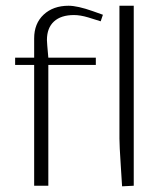

<svg xmlns="http://www.w3.org/2000/svg" viewBox="-20 -653 556 675"><path d="M100.1 0V-424.8H33.2V-450.2H100.1V-518.1Q100.1 -570.3 133.5 -601.6Q167 -632.8 221.2 -632.8Q252.4 -632.8 306.2 -613.8L341.8 -601.1L334 -578.1L290 -591.8Q262.2 -600.1 240.2 -600.1Q194.3 -600.1 169.7 -577.4Q145 -554.7 145 -512.2Q145 -503.9 149.9 -450.2H316.9V-424.8H149.9V0ZM450.2 -632.8V0L409.2 2Q409.2 -3.4 404.5 -72.3Q399.9 -141.1 399.9 -166V-632.8Z"/></svg>

Font: Resagokr
Style: Light
Weight: 300
Designer: gluk
Foundry: gluk
Version: Version 0.95